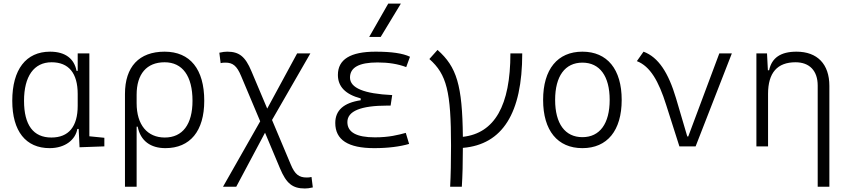

<svg xmlns="http://www.w3.org/2000/svg" viewBox="-20 -815 4728 1069"><path d="M256.3 9.8C344.2 9.8 400.4 -38.1 410.6 -97.2H418L422.9 4.9L561 0V-47.9L477.5 -56.2V-517.6H412.6V-420.4H406.2C393.6 -486.8 345.2 -527.3 258.8 -527.3C124.5 -527.3 48.3 -427.7 48.3 -253.9C48.3 -84 124 9.8 256.3 9.8ZM412.6 -226.1C412.6 -109.9 362.3 -49.3 266.1 -49.3C165.5 -49.3 113.8 -118.7 113.8 -253.9C113.8 -390.1 168.9 -468.3 267.1 -468.3C362.3 -468.3 412.6 -408.2 412.6 -291.5Z M900.9 9.8C1038.6 9.8 1117.2 -85.4 1117.2 -253.9C1117.2 -429.7 1038.6 -527.3 896.5 -527.3C754.4 -527.3 675.8 -443.4 675.8 -292V224.6H740.7V-109.9H746.6C762.2 -29.8 819.3 9.8 900.9 9.8ZM740.7 -240.7V-287.6C740.7 -403.3 796.9 -468.3 896.5 -468.3C996.1 -468.3 1051.8 -391.6 1051.8 -253.9C1051.8 -122.6 996.6 -49.3 897.5 -49.3C800.8 -49.3 740.7 -119.1 740.7 -240.7Z M1677.7 234.4C1690.9 234.4 1701.7 232.9 1721.7 228.5L1714.4 170.4C1703.6 172.9 1696.8 173.3 1687.5 173.3C1645 173.3 1621.6 156.2 1598.6 100.1L1494.6 -147L1708 -517.6H1634.3L1467.8 -210.4L1379.9 -418.5C1345.7 -500.5 1311.5 -527.3 1245.1 -527.3C1231.9 -527.3 1221.2 -525.9 1201.2 -521.5L1208.5 -463.4C1216.8 -465.8 1223.1 -466.3 1235.4 -466.3C1275.9 -466.3 1298.8 -448.7 1322.3 -392.1L1428.7 -139.6L1221.7 224.6H1295.4L1455.6 -76.2L1538.6 121.6C1574.2 207 1608.9 234.4 1677.7 234.4Z M2063.5 9.8C2141.6 9.8 2207.5 1 2257.8 -13.7L2239.3 -75.2C2197.3 -64 2147.9 -50.3 2067.4 -50.3C1964.8 -50.3 1914.1 -78.6 1914.1 -135.3C1914.1 -196.3 1988.3 -227.1 2137.7 -227.1H2154.8L2163.6 -285.6C2006.3 -293 1928.7 -325.2 1928.7 -383.3C1928.7 -439.5 1979.5 -467.3 2082 -467.3C2142.6 -467.3 2195.3 -459 2241.7 -441.4L2262.7 -499C2223.1 -518.1 2160.2 -527.3 2071.3 -527.3C1931.2 -527.3 1861.3 -484.4 1861.3 -397.9C1861.3 -333 1903.3 -289.6 1988.3 -267.1V-256.8C1893.6 -242.7 1846.7 -200.7 1846.7 -130.4C1846.7 -36.1 1918.5 9.8 2063.5 9.8ZM2035.6 -609.4H2099.6L2211.9 -794.9H2141.6Z M2486.3 224.6H2551.3C2555.2 163.6 2557.1 91.8 2557.1 8.3C2777.8 -10.3 2887.7 -184.6 2887.7 -517.6H2821.8C2821.8 -227.1 2733.9 -73.2 2557.1 -53.2C2554.2 -341.8 2522.9 -442.4 2416 -537.1L2370.6 -486.3C2467.3 -401.4 2491.2 -304.2 2491.2 -4.9C2491.2 84.5 2489.7 160.6 2486.3 224.6Z M3222.7 9.8C3360.8 9.8 3441.4 -87.9 3441.4 -258.8C3441.4 -429.7 3360.8 -527.3 3222.7 -527.3C3084.5 -527.3 3003.9 -429.7 3003.9 -258.8C3003.9 -87.9 3084.5 9.8 3222.7 9.8ZM3222.7 -51.3C3126 -51.3 3070.8 -126.5 3070.8 -258.8C3070.8 -391.1 3126 -466.3 3222.7 -466.3C3319.3 -466.3 3374.5 -391.1 3374.5 -258.8C3374.5 -126.5 3319.3 -51.3 3222.7 -51.3Z M3762.7 0H3853L4054.7 -517.6H3984.9L3812 -55.2H3806.6L3743.7 -268.6C3701.7 -409.7 3646 -496.6 3563 -527.3L3525.9 -474.6C3599.6 -446.3 3647 -364.3 3689 -231Z M4532.7 224.6H4597.7V-336.9C4597.7 -458 4530.8 -527.3 4414.6 -527.3C4326.7 -527.3 4276.9 -493.2 4262.2 -423.8H4255.4L4250.5 -517.6H4191.4V0H4256.3V-292.5C4256.3 -410.2 4308.1 -468.3 4409.2 -468.3C4486.8 -468.3 4532.7 -421.4 4532.7 -338.4Z"/></svg>

Font: Cascadia Mono Light
Style: Regular
Weight: 300
Monospace: yes
Designer: Aaron Bell
Foundry: Saja Typeworks
Version: Version 2404.023